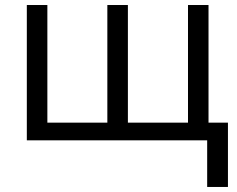

<svg xmlns="http://www.w3.org/2000/svg" viewBox="-20 -554 937 758"><path d="M484.9 -69.8H722.2V-534.2H803.2V-69.8H879.9V184.1H797.9V0H85.9V-534.2H167V-69.8H403.8V-534.2H484.9Z"/></svg>

Font: Zoram GWebM
Style: Regular
Weight: 400
Foundry: Ascender Corporation
Version: Version 1.000